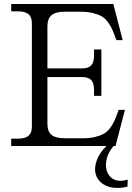

<svg xmlns="http://www.w3.org/2000/svg" viewBox="-20 -720 651 947"><path d="M386.2 -382.8Q416.5 -382.8 430.2 -397.9Q443.8 -413.1 443.8 -445.8V-476.1H480V-247.1H443.8V-276.9Q443.8 -309.6 430.2 -324.7Q416.5 -339.8 386.2 -339.8H213.9V-108.9Q213.9 -71.8 234.1 -54.9Q254.4 -38.1 298.8 -38.1H388.2Q422.9 -38.1 449 -44.4Q475.1 -50.8 491.9 -60.3Q508.8 -69.8 522.2 -87.6Q535.6 -105.5 543.2 -121.8Q550.8 -138.2 560.1 -164.1L564.9 -178.2H596.2L549.8 0H540Q509.8 36.1 503.9 76.7Q498 117.2 517.8 144.5Q537.6 171.9 576.2 171.9Q589.8 171.9 609.9 166L608.9 200.2Q583.5 207 559.1 207Q516.6 207 488.5 188Q460.4 168.9 452.1 139.4Q443.8 109.9 456.8 72.3Q469.7 34.7 504.9 0H35.2V-36.1H67.9Q103.5 -36.1 120.4 -50Q137.2 -64 137.2 -94.2V-606Q137.2 -636.2 120.4 -650.1Q103.5 -664.1 67.9 -664.1H35.2V-700.2H539.1L585 -522H554.2L548.8 -536.1Q539.6 -562 532 -578.4Q524.4 -594.7 511 -612.5Q497.6 -630.4 480.7 -639.9Q463.9 -649.4 437.7 -655.8Q411.6 -662.1 377 -662.1H298.8Q254.4 -662.1 234.1 -645Q213.9 -627.9 213.9 -590.8V-382.8Z"/></svg>

Font: LT Superior Serif
Style: Regular
Weight: 400
Designer: Daniel Lyons
Foundry: LyonsType
Version: Version 2.120;FEAKit 1.0